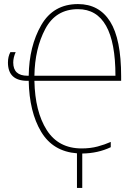

<svg xmlns="http://www.w3.org/2000/svg" viewBox="-20 -744 668 943"><path d="M547 -372H149Q151 -505 202.5 -602Q254 -699 363 -699Q547 -699 547 -372ZM121 -372H115Q45 -372 45 -437Q45 -461 57 -488H31Q19 -466 19 -437Q19 -347 115 -347H121Q124 -194 182 -97Q240 0 358 9V179H384V10Q461 9 524 -21V-47Q495 -34 459.5 -24.5Q424 -15 381 -15Q267 -15 209.5 -105.5Q152 -196 149 -347H575V-369Q575 -552 521 -638Q467 -724 363 -724Q242 -724 182.5 -620.5Q123 -517 121 -372Z"/></svg>

Font: Noto Sans Display SemiCondensed Thin
Style: Regular
Weight: 250
Width: 4
Designer: Monotype Design team
Foundry: Monotype Imaging Inc.
Version: 1.000